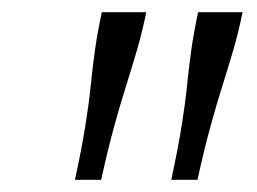

<svg xmlns="http://www.w3.org/2000/svg" viewBox="-20 -760 422 315"><path d="M220 -740H147Q140 -707 136 -679Q132 -651 129 -621Q126 -591 120 -553.5Q114 -516 103 -465H146Q157 -515 167 -551.5Q177 -588 186.5 -618Q196 -648 204.5 -677Q213 -706 220 -740ZM378 -740H305Q298 -707 294 -679Q290 -651 287 -621Q284 -591 278 -553.5Q272 -516 261 -465H304Q315 -515 325 -551.5Q335 -588 344.5 -618Q354 -648 362.5 -677Q371 -706 378 -740Z"/></svg>

Font: Roboto Serif ExtraLight
Style: Italic
Weight: 250
Italic angle: -10°
Designer: Greg Gazdowicz
Foundry: Commercial Type
Version: Version 1.008